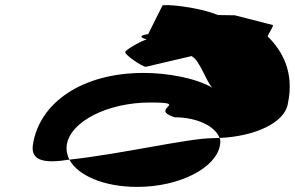

<svg xmlns="http://www.w3.org/2000/svg" viewBox="-20 -842 1156 753"><path d="M109 -274C99 -208 161 -201 252 -216C243 -234 239 -254 242 -274C256 -366 403 -440 569 -440C732 -440 560 -416 665 -382C754 -382 825 -346 841 -301C982 -307 1098 -362 1109 -436C1135 -557 1088 -642 1030 -699C1032 -710 1057 -744 1049 -744L901 -782L835 -783C752 -817 618 -827 617 -820L561 -708C561 -708 505 -702 556 -687C544 -687 473 -648 471 -638C469 -627 538 -580 552 -580L731 -622C764 -606 788 -522 813 -498C745 -537 635 -556 543 -556C303 -556 134 -440 109 -274ZM252 -216C285 -154 387 -109 518 -109C685 -109 829 -184 843 -274C844 -283 846 -292 841 -301C833 -301 821 -300 813 -300C719 -300 452 -237 252 -216Z"/></svg>

Font: Ampere
Style: UltExtIta
Weight: 400
Version: Version 1